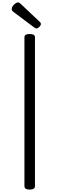

<svg xmlns="http://www.w3.org/2000/svg" viewBox="-20 -1553 491 1587"><path d="M226 14Q204 14 193 7Q182 0 182 -14V-1245Q182 -1259 193 -1265.5Q204 -1272 226 -1272Q247 -1272 258 -1265.5Q269 -1259 269 -1245V-14Q269 0 258 7Q247 14 226 14ZM280 -1318Q276 -1318 271.5 -1321Q267 -1324 260 -1328L92 -1454Q82 -1462 79.5 -1467Q77 -1472 77 -1479Q77 -1491 85.5 -1503Q94 -1515 106.5 -1524Q119 -1533 128 -1533Q136 -1533 140.5 -1530Q145 -1527 150 -1522L308 -1373Q315 -1367 316.5 -1362.5Q318 -1358 318 -1354Q318 -1344 305.5 -1331Q293 -1318 280 -1318Z"/></svg>

Font: Playwrite VN
Style: Regular
Weight: 400
Designer: Veronika Burian, José Scaglione
Foundry: TypeTogether
Version: Version 1.002